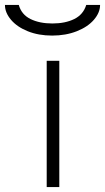

<svg xmlns="http://www.w3.org/2000/svg" viewBox="-88 -757 425 777"><path d="M152 -511V0H101V-511ZM-68 -737H-12Q-1 -698 35.5 -680Q72 -662 124 -662Q176 -662 212.5 -680Q249 -698 261 -737H317Q317 -706 292 -677Q267 -648 222.5 -630.5Q178 -613 123 -613Q68 -613 24.5 -630.5Q-19 -648 -43.5 -677Q-68 -706 -68 -737Z"/></svg>

Font: Chivo Thin
Style: Regular
Weight: 100
Designer: Hector Gatti
Foundry: Omnibus-Type
Version: Version 1.007